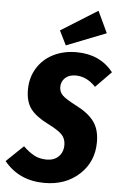

<svg xmlns="http://www.w3.org/2000/svg" viewBox="-94 -993 666 1055"><g transform="rotate(5 239.0 -466.0)"><path d="M405.8 -950.2 461.9 -831.1 243.2 -745.1 204.1 -824.2ZM305.2 -712.9Q435.1 -712.9 508.8 -620.1L422.9 -532.2Q373 -585 312 -585Q274.9 -585 253.9 -564.9Q232.9 -544.9 232.9 -515.1Q232.9 -487.3 252 -468.8Q271 -450.2 330.1 -419.9Q396.5 -386.2 428.2 -343.3Q460 -300.3 460 -230Q460 -122.1 384.3 -52Q308.6 18.1 191.9 18.1Q51.8 18.1 -30.8 -83L63 -172.9Q95.2 -141.6 124.8 -126.2Q154.3 -110.8 192.9 -110.8Q233.9 -110.8 258.5 -135Q283.2 -159.2 283.2 -199.2Q283.2 -233.4 262.2 -255.6Q241.2 -277.8 184.1 -306.2Q115.7 -340.3 86.4 -379.6Q57.1 -418.9 57.1 -483.9Q57.1 -551.3 89.4 -603.8Q121.6 -656.2 178 -684.6Q234.4 -712.9 305.2 -712.9Z"/></g></svg>

Font: Fira Sans Compressed ExtraBold
Style: Italic
Weight: 800
Width: 3
Italic angle: -8°
Designer: Carrois Corporate & Edenspiekermann AG
Foundry: Carrois Corporate GbR & Edenspiekermann AG
Version: Version 4.203;PS 004.203;hotconv 1.0.88;makeotf.lib2.5.64775